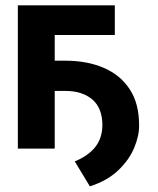

<svg xmlns="http://www.w3.org/2000/svg" viewBox="-20 -548 582 708"><path d="M403.4 -528.4V-419H181.8V-324.2H221.2Q301.1 -324.2 362.4 -297.9Q423.7 -271.7 458.3 -218.9Q492.9 -166.2 492.9 -86.6Q493.6 -48.3 475.1 -3.6Q456.7 41.2 416.2 79.9Q375.7 118.6 311.4 139.2L255.7 47.2Q305.4 26.6 331.1 -5.7Q356.9 -38 357.6 -86.6Q357.2 -149.9 320.3 -181.3Q283.4 -212.7 221.2 -212.7H181.8V0H45.8V-528.4Z"/></svg>

Font: Interface
Style: Bold
Weight: 700
Designer: Rasmus Andersson
Foundry: rsms
Version: Version 1.8